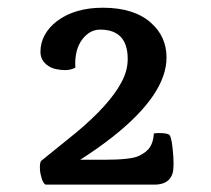

<svg xmlns="http://www.w3.org/2000/svg" viewBox="-20 -908 556 505"><path d="M384.8 -557.1 395.5 -558.1Q422.9 -558.1 426.3 -552.2Q429.7 -546.4 431.6 -535.2Q433.6 -523.9 434.6 -511.2Q436.5 -493.7 436.5 -477.1Q436.5 -460.4 433.8 -451.9Q431.2 -443.4 425.3 -436.5Q412.6 -422.4 386.2 -422.4H99.6Q92.8 -427.2 89.4 -439.7Q85.9 -452.1 85.4 -457.5Q83.5 -481.4 88.9 -485.4L180.7 -559.6Q267.6 -632.3 298.8 -690.4Q315.9 -721.2 315.9 -752.9Q315.9 -830.1 243.2 -830.1Q216.8 -830.1 197.3 -805.7Q175.3 -777.3 178.2 -730Q165 -723.6 152.3 -723.6Q139.6 -723.6 127.9 -726.1Q116.2 -728.5 107.4 -734.4Q86.4 -748 86.4 -771.7Q86.4 -795.4 97.7 -815.9Q108.9 -836.4 129.9 -852.5Q176.8 -887.7 250.5 -887.7Q333 -887.7 377.4 -847.7Q418 -811.5 418 -756.8Q418 -660.2 277.3 -548.8Q236.3 -516.6 190.9 -487.8H253.9Q323.7 -487.8 345 -497.8Q366.2 -507.8 374.8 -521.5Q383.3 -535.2 384.8 -557.1Z"/></svg>

Font: Quando
Style: Regular
Weight: 400
Version: Version 1.002